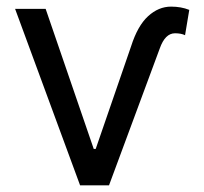

<svg xmlns="http://www.w3.org/2000/svg" viewBox="-20 -557 614 577"><path d="M117.2 -530.3 261.7 -109.4H267.6L374 -418Q393.6 -479.5 425 -508.3Q456.5 -537.1 494.1 -537.1Q524.4 -537.1 548.8 -527.3L536.1 -451.2Q524.4 -457 505.9 -457Q476.1 -457 460 -411.1L307.6 0H220.7L25.4 -530.3Z"/></svg>

Font: Pretendard GOV
Style: Regular
Weight: 400
Designer: Base glyphs from Inter by Rasmus Andersson; Hangeul glyphs from Noto Sans CJK(Source Han Sans) by Jang Soo-young and Kan
Foundry: Kil Hyung-jin
Version: Version 1.309